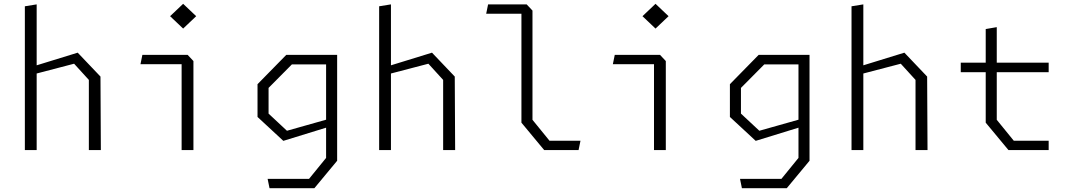

<svg xmlns="http://www.w3.org/2000/svg" viewBox="-20 -788 5620 1008"><path d="M446.5 -368.5 369 -453.5 130 -391V-432L388 -511.5L507.5 -386L509.5 0H446.5ZM110.5 -755 172.5 -765V0H110.5Z M933.5 -469 956.5 -451H717.5L727.5 -500H965L995.5 -467.5V0H933.5ZM873 -703 941.5 -768 1010 -703 941.5 -638Z M1385 151H1602.5L1692 41V-139.5V-149.5V-500H1750V56L1630.5 200H1395ZM1332 -174V-346L1483 -500H1725.5V-450H1512.5L1390 -326.5V-191.5L1486.5 -101.5L1725.5 -169V-128L1467.5 -48.5Z M2306.5 -368.5 2229 -453.5 1990 -391V-432L2248 -511.5L2367.5 -386L2369.5 0H2306.5ZM1970.5 -755 2032.5 -765V0H1970.5Z M2717.5 -144V-734L2736.5 -716H2532.5L2542.5 -765H2745L2775.5 -732.5V-159L2865 -49H3027.5L3017.5 0H2837Z M3413.5 -469 3436.5 -451H3197.5L3207.5 -500H3445L3475.5 -467.5V0H3413.5ZM3353 -703 3421.5 -768 3490 -703 3421.5 -638Z M3865 151H4082.5L4172 41V-139.5V-149.5V-500H4230V56L4110.5 200H3875ZM3812 -174V-346L3963 -500H4205.5V-450H3992.5L3870 -326.5V-191.5L3966.5 -101.5L4205.5 -169V-128L3947.5 -48.5Z M4786.5 -368.5 4709 -453.5 4470 -391V-432L4728 -511.5L4847.5 -386L4849.5 0H4786.5ZM4450.5 -755 4512.5 -765V0H4450.5Z M5155 -144V-635.5L5213 -645.5V-159L5302.5 -49H5485.5V0H5274.5ZM5024 -459H5485.5V-409H5024Z"/></svg>

Font: Monaspace Krypton Var ExLight
Style: Regular
Weight: 200
Designer: Riley Cran and the Lettermatic Team
Version: Version 1.200 (Monaspace Krypton Var)